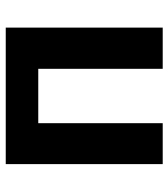

<svg xmlns="http://www.w3.org/2000/svg" viewBox="22 -622 600 685"><g transform="rotate(-90 322.5 -280.0)"><path d="M79 0H225V-444H419V0H566V-560H79Z"/></g></svg>

Font: Source Han Sans SC Bold
Style: Regular
Weight: 700
Designer: Ryoko NISHIZUKA (kana & ideographs); Paul D. Hunt (Latin, Greek & Cyrillic); Wenlong ZHANG (bopomofo); Sandoll Communica
Foundry: Adobe Systems Incorporated
Version: Version 1.001;PS 1.001;hotconv 1.0.78;makeotf.lib2.5.61930